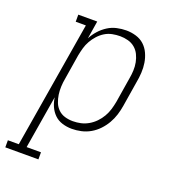

<svg xmlns="http://www.w3.org/2000/svg" viewBox="-203 -638 838 943"><g transform="rotate(20 216.5 -166.5)"><path d="M-67 205V168H-10L100 -493H47V-530H146L131 -437Q143 -460 160.5 -479.5Q178 -499 200 -513Q222 -527 247 -532.5Q272 -538 296 -538Q322 -538 347 -530.5Q372 -523 390 -506.5Q408 -490 418.5 -467Q429 -444 433 -419Q437 -394 435.5 -367.5Q434 -341 429 -315L408 -185Q404 -160 396.5 -136Q389 -112 376 -89.5Q363 -67 345 -48Q327 -29 304.5 -16Q282 -3 257 2.5Q232 8 208 8Q182 8 158 0.5Q134 -7 117 -23.5Q100 -40 90 -62.5Q80 -85 77 -109L31 168H106V205ZM200 -29Q221 -29 241.5 -33.5Q262 -38 281 -49Q300 -60 315.5 -76Q331 -92 342 -111Q353 -130 359 -150Q365 -170 369 -191L390 -321Q394 -342 395 -364Q396 -386 392 -406.5Q388 -427 379 -445.5Q370 -464 354.5 -477Q339 -490 318.5 -495.5Q298 -501 277 -501Q257 -501 236.5 -497Q216 -493 198 -482Q180 -471 165.5 -455Q151 -439 140.5 -420.5Q130 -402 124.5 -382.5Q119 -363 115 -343L94 -213Q90 -192 89 -170Q88 -148 91 -127.5Q94 -107 101.5 -88Q109 -69 123.5 -55Q138 -41 158 -35Q178 -29 200 -29Z"/></g></svg>

Font: Iosevka Slab XLtObl
Style: Regular
Weight: 200
Italic angle: -9°
Monospace: yes
Designer: Belleve Invis
Foundry: Belleve Invis
Version: Version 11.1.1; ttfautohint (v1.8.3)